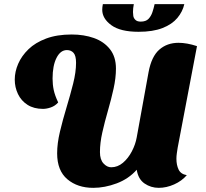

<svg xmlns="http://www.w3.org/2000/svg" viewBox="-20 -884 992 924"><path d="M429 20Q353 20 304 -21.5Q255 -63 255 -146Q255 -194 268.5 -250.5Q282 -307 300 -366.5Q318 -426 332 -481.5Q346 -537 346 -582Q346 -616 334 -629.5Q322 -643 302 -643Q271 -643 252 -605.5Q233 -568 233 -506Q233 -477 238.5 -451Q244 -425 260 -391Q245 -374 224.5 -367Q204 -360 187 -360Q143 -360 112.5 -379.5Q82 -399 66.5 -431.5Q51 -464 51 -501Q51 -539 67.5 -577Q84 -615 117 -647Q150 -679 202 -698.5Q254 -718 325 -718Q384 -718 432 -701Q480 -684 509 -647.5Q538 -611 538 -554Q538 -509 526.5 -457Q515 -405 499.5 -351.5Q484 -298 472.5 -247Q461 -196 461 -152Q461 -116 478 -97.5Q495 -79 515 -79Q546 -79 571.5 -100.5Q597 -122 614.5 -155.5Q632 -189 638 -223L695 -537Q709 -612 746.5 -645Q784 -678 839 -678Q859 -678 881.5 -674Q904 -670 928 -662L835 -173Q833 -160 831 -146.5Q829 -133 829 -120Q829 -90 839.5 -68Q850 -46 879 -41Q855 -13 818 3.5Q781 20 744 20Q706 20 675.5 -1Q645 -22 638 -67Q599 -23 541.5 -1.5Q484 20 429 20ZM647 -731Q559 -731 515.5 -763Q472 -795 472 -837Q472 -849 475 -864H624Q622 -854 621 -844.5Q620 -835 620 -826Q620 -818 621.5 -807.5Q623 -797 631.5 -788.5Q640 -780 657 -780Q682 -780 694.5 -793Q707 -806 713.5 -825.5Q720 -845 724 -864H867Q859 -828 833.5 -797.5Q808 -767 762 -749Q716 -731 647 -731Z"/></svg>

Font: Sansita Swashed Light ExtraBold
Style: Regular
Weight: 800
Version: Version 1.003